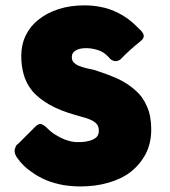

<svg xmlns="http://www.w3.org/2000/svg" viewBox="-20 -668 619 701"><path d="M155.3 -197.3Q168.9 -183.6 184.6 -174.8Q200.2 -165 214.8 -159.2Q228.5 -154.3 240.2 -151.4Q251 -149.4 254.9 -149.4Q264.6 -149.4 279.3 -149.4Q293.9 -150.4 307.6 -154.3Q321.3 -158.2 331.1 -166Q340.8 -174.8 340.8 -190.4Q340.8 -204.1 335 -212.9Q329.1 -220.7 319.3 -226.6Q308.6 -232.4 293 -237.3Q278.3 -241.2 258.8 -247.1Q199.2 -263.7 160.2 -286.1Q121.1 -308.6 97.7 -335.9Q75.2 -364.3 66.4 -396.5Q57.6 -427.7 57.6 -463.9Q57.6 -504.9 74.2 -539.1Q90.8 -573.2 121.1 -596.7Q151.4 -621.1 194.3 -634.8Q236.3 -648.4 288.1 -648.4Q320.3 -648.4 347.7 -642.6Q375 -637.7 400.4 -626Q424.8 -615.2 449.2 -597.7Q472.7 -579.1 496.1 -554.7Q504.9 -544.9 504.9 -536.1Q504.9 -527.3 493.2 -517.6Q473.6 -502 456.1 -486.3Q438.5 -470.7 419.9 -451.2Q413.1 -446.3 407.2 -445.3Q401.4 -444.3 396.5 -445.3Q390.6 -447.3 385.7 -450.2Q380.9 -454.1 377 -459Q359.4 -478.5 336.9 -485.4Q314.5 -492.2 294.9 -492.2Q269.5 -492.2 255.9 -483.4Q241.2 -474.6 242.2 -457Q243.2 -444.3 252 -437.5Q260.7 -429.7 273.4 -425.8Q286.1 -420.9 299.8 -418Q314.5 -415 326.2 -412.1Q371.1 -397.5 409.2 -380.9Q446.3 -363.3 473.6 -338.9Q502 -314.5 516.6 -279.3Q532.2 -245.1 532.2 -195.3Q532.2 -146.5 512.7 -107.4Q492.2 -68.4 458 -41Q423.8 -14.6 376 -1Q329.1 12.7 274.4 12.7Q243.2 12.7 211.9 7.8Q179.7 2 149.4 -9.8Q119.1 -22.5 92.8 -42Q65.4 -60.5 44.9 -88.9Q39.1 -95.7 36.1 -103.5Q33.2 -111.3 33.2 -118.2Q34.2 -126 37.1 -131.8Q39.1 -138.7 45.9 -142.6Q67.4 -164.1 110.4 -207Q122.1 -217.8 130.9 -214.8Q140.6 -211.9 155.3 -197.3Z"/></svg>

Font: Cocogoose
Style: Regular
Weight: 400
Designer: Cosimo Lorenzo Pancini
Version: Version 1.000